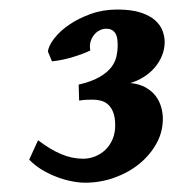

<svg xmlns="http://www.w3.org/2000/svg" viewBox="-20 -685 376 411"><path d="M332.5 -595.2Q332.5 -580.1 326.9 -566.2Q321.3 -552.2 311.3 -540.5Q301.3 -528.8 287.8 -520.3Q274.4 -511.7 258.8 -507.3Q278.3 -505.4 291.7 -497.8Q305.2 -490.2 313.2 -479.5Q321.3 -468.8 325 -455.8Q328.6 -442.9 328.6 -430.7Q328.6 -402.3 314.7 -377.4Q300.8 -352.5 277.8 -334Q254.9 -315.4 224.9 -304.7Q194.8 -293.9 162.1 -293.9Q149.4 -293.9 134 -296.9Q118.7 -299.8 102.3 -305.9Q85.9 -312 70.3 -321.3Q54.7 -330.6 42.5 -343.3L61.5 -384.8Q87.9 -364.7 111.1 -355Q134.3 -345.2 158.2 -345.2Q170.9 -345.2 183.3 -350.1Q195.8 -355 205.6 -364.3Q215.3 -373.5 221.2 -387.5Q227.1 -401.4 226.6 -419.9Q226.1 -435.5 221.9 -445.6Q217.8 -455.6 211.2 -461.4Q204.6 -467.3 196 -469.5Q187.5 -471.7 178.2 -471.7Q169.4 -471.7 164.6 -471.4Q159.7 -471.2 149.4 -469.7L148.4 -503.9Q175.8 -510.3 192.4 -519.8Q209 -529.3 217.8 -540.5Q226.6 -551.8 229.2 -564Q231.9 -576.2 231.9 -588.4Q231.9 -594.7 231.2 -601.1Q230.5 -607.4 227.8 -612.3Q225.1 -617.2 220.2 -620.4Q215.3 -623.5 207 -623.5Q200.2 -623.5 193.4 -620.1Q186.5 -616.7 181.4 -610.4Q176.3 -604 173.8 -595.7Q171.4 -587.4 173.3 -577.1Q166 -573.2 156 -569.6Q146 -565.9 134.8 -562.5Q123.5 -559.1 112.3 -556.9Q101.1 -554.7 91.3 -553.7L82.5 -574.7Q84 -586.9 95.9 -602.5Q107.9 -618.2 127.7 -631.8Q147.5 -645.5 173.8 -655Q200.2 -664.6 231 -664.6Q261.7 -664.6 281.5 -658Q301.3 -651.4 312.5 -641.1Q323.7 -630.9 328.1 -618.7Q332.5 -606.4 332.5 -595.2Z"/></svg>

Font: Gentium Book Basic
Style: Bold Italic
Weight: 700
Italic angle: -8°
Designer: J. Victor Gaultney and Annie Olsen
Foundry: SIL International
Version: Version 1.102; 2013; Maintenance release